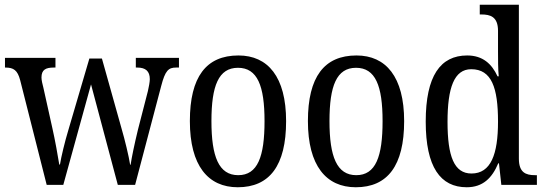

<svg xmlns="http://www.w3.org/2000/svg" viewBox="-20 -780 2300 810"><path d="M65 -442 177 0H247L364 -424L477 0H550L660 -417C677 -483 691 -495 723 -495H735V-536H553V-495H559C594 -495 612 -480 612 -446C612 -435 608 -413 604 -396L562 -233C547 -171 536 -118 531 -85H529C524 -119 506 -193 493 -237L410 -533H357L268 -230C254 -184 238 -118 233 -86H230C225 -118 212 -191 201 -239L163 -410C159 -425 155 -442 155 -453C155 -486 173 -495 207 -495H214V-536H1V-495H3C37 -495 54 -484 65 -442Z M983 10C1117 10 1187 -81 1187 -269C1187 -456 1110 -546 986 -546C850 -546 781 -456 781 -269C781 -81 858 10 983 10ZM985 -41C903 -41 872 -119 872 -269C872 -418 902 -494 984 -494C1066 -494 1096 -418 1096 -269C1096 -119 1067 -41 985 -41Z M1481 10C1615 10 1685 -81 1685 -269C1685 -456 1608 -546 1484 -546C1348 -546 1279 -456 1279 -269C1279 -81 1356 10 1481 10ZM1483 -41C1401 -41 1370 -119 1370 -269C1370 -418 1400 -494 1482 -494C1564 -494 1594 -418 1594 -269C1594 -119 1565 -41 1483 -41Z M1949 10C2017 10 2056 -29 2082 -91H2085L2095 0H2245V-41H2237C2198 -41 2169 -52 2169 -111V-760H2004V-719H2011C2048 -719 2081 -710 2081 -650V-565C2081 -529 2081 -490 2084 -458H2079C2055 -510 2017 -546 1951 -546C1838 -546 1776 -460 1776 -267C1776 -75 1838 10 1949 10ZM1969 -48C1896 -48 1868 -120 1868 -266C1868 -410 1896 -488 1968 -488C2054 -488 2081 -410 2081 -267C2081 -129 2051 -48 1969 -48Z"/></svg>

Font: Noto Serif Tamil Condensed
Style: Italic
Weight: 400
Width: 3
Italic angle: -12°
Designer: Indian Type Foundry, Tom Grace, and the Monotype Design Team
Foundry: Monotype Imaging Inc.
Version: Version 2.003